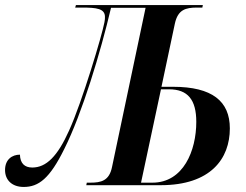

<svg xmlns="http://www.w3.org/2000/svg" viewBox="-67 -734 977 761"><path d="M27 7C86 7 130 -26 188 -144C258 -283 332 -528 373 -703H510L377 -72C366 -17 333 -10 291 -10H277L275 0H570C768 0 844 -105 844 -225C844 -333 774 -390 619 -390H573L626 -640C638 -696 669 -704 714 -704H735L737 -714H234L231 -704H258C316 -704 349 -700 349 -667C349 -662 349 -655 347 -646C338 -596 258 -329 207 -217C161 -114 116 -70 61 -70C30 -70 13 -87 12 -121C-19 -121 -47 -102 -47 -60C-47 -20 -19 7 27 7ZM537 -10H492L571 -380H603C677 -380 711 -339 711 -251C711 -137 660 -10 537 -10Z"/></svg>

Font: Noto Serif Display SemiCondensed SemiBold
Style: Italic
Weight: 600
Width: 4
Italic angle: -12°
Designer: Monotype Design Team
Foundry: Monotype Imaging Inc.
Version: Version 2.009